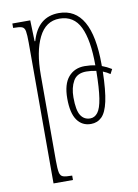

<svg xmlns="http://www.w3.org/2000/svg" viewBox="-84 -558 615 856"><g transform="rotate(-10 223.0 -130.0)"><path d="M88 242V-395Q88 -431 85 -447.5Q82 -464 70 -468Q58 -472 31 -472V-492H112L115 -397H118Q148 -502 243 -502Q391 -502 391 -243V-236Q413 -228 434 -215L423 -194Q409 -204 391 -211Q389 -125 378.5 -77Q368 -29 348 -9.5Q328 10 299 10Q259 10 236.5 -22Q214 -54 214 -120Q214 -185 241.5 -217Q269 -249 315 -249Q341 -249 363 -244Q363 -359 334.5 -418Q306 -477 241 -477Q179 -477 147.5 -413.5Q116 -350 116 -243V144Q116 181 119.5 197.5Q123 214 135.5 218Q148 222 176 222V242ZM242 -120Q242 -62 257 -38.5Q272 -15 300 -15Q320 -15 334 -33Q348 -51 355 -95.5Q362 -140 363 -219Q341 -224 318 -224Q276 -224 259 -194Q242 -164 242 -120Z"/></g></svg>

Font: Noto Serif Armenian Condensed Thin
Style: Regular
Weight: 100
Width: 3
Designer: Monotype Design Team
Foundry: Monotype Imaging Inc.
Version: Version 2.008; ttfautohint (v1.8.4.7-5d5b)